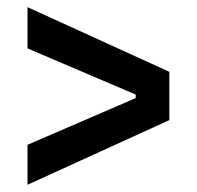

<svg xmlns="http://www.w3.org/2000/svg" viewBox="-20 -595 545 532"><path d="M56.2 -83V-193.8L356 -323.2V-333L56.2 -460.9V-575.2L449.2 -396V-262.2Z"/></svg>

Font: Bricolage Grotesque Medium
Style: Regular
Weight: 500
Designer: Mathieu Triay
Foundry: Atelier Triay
Version: Version 1.000;gftools[0.9.30]